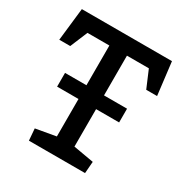

<svg xmlns="http://www.w3.org/2000/svg" viewBox="-161 -818 905 945"><g transform="rotate(30 291.5 -345.5)"><path d="M120 -377.8H472.4V-299.7H120ZM132.8 0 127.5 -66.7 241.6 -86.8V-603.6H117.1L76 -505H13.8L34.7 -691H546.9L569.3 -505.6H507.6L466 -603.6H341.5V-86.8L457 -66.7L451.8 0Z"/></g></svg>

Font: Kreon Light
Style: Regular
Weight: 300
Designer: Julia Petretta
Foundry: Julia Petretta and Eli Heuer
Version: Version 2.002